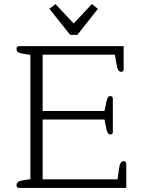

<svg xmlns="http://www.w3.org/2000/svg" viewBox="-20 -921 712 941"><path d="M324 -750H359L460 -878L430 -901L341 -806L252 -901L222 -878ZM72 0H599V-118C599 -125 595 -131 587 -131C575 -131 567 -122 564 -98L556 -42H189V-335H492L502 -287C506 -268 512 -262 521 -262C529 -262 533 -266 533 -273V-438C533 -445 529 -450 521 -450C512 -450 506 -443 502 -424L492 -377H189V-653H543L552 -602C556 -579 562 -569 574 -569C583 -569 586 -574 586 -581V-695H72C66 -695 61 -690 61 -682C61 -668 70 -661 91 -658L129 -652V-43L91 -37C71 -34 61 -27 61 -13C61 -5 66 0 72 0Z"/></svg>

Font: Maitree Light
Style: Regular
Weight: 300
Designer: CadsonDemak Team
Foundry: CadsonDemak
Version: Version 1.000;PS 001.000;hotconv 1.0.88;makeotf.lib2.5.64775